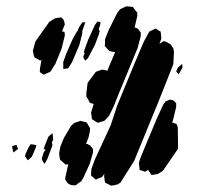

<svg xmlns="http://www.w3.org/2000/svg" viewBox="-20 -575 638 607"><path d="M415 -423 358 -285 339 -238 325 -209 310 -193 297 -189 289 -187 282 -191 271 -198 270 -203 268 -219 276 -246 274 -247 264 -250 259 -260 253 -270V-280L257 -313L283 -348L303 -355L314 -353L319 -351L344 -410L333 -412L325 -414L318 -422L311 -430L312 -435V-451L324 -481L351 -535L360 -546L379 -555L392 -554L400 -553L409 -541L414 -535V-524L406 -490L405 -488H408L416 -484L425 -472V-461ZM175 -422 155 -373 139 -348 118 -339 106 -347V-356L111 -385L106 -384L94 -391L89 -394L87 -399L84 -415L92 -444L136 -506L154 -517L165 -519L174 -520L182 -511L185 -498L176 -476L184 -474L185 -463ZM280 -433 258 -391 249 -383 243 -395 246 -403 248 -407 245 -409 248 -420 259 -450 280 -496 288 -507 298 -505 296 -493 292 -484 295 -476 292 -465ZM231 -433 208 -379 200 -366 195 -359 180 -357V-362V-379L189 -404L209 -450L219 -468L223 -475H224L230 -489L240 -504L250 -505L247 -497L240 -476V-469ZM528 -372 482 -256 404 -66 361 2 352 8 338 11 331 12 312 2 311 -4 309 -20 311 -26 310 -25 302 -15 291 -11 283 -7 276 -13 268 -20V-25L269 -41L280 -71L306 -127L330 -179L350 -240L406 -376L435 -444L447 -466L452 -475L472 -485L481 -479L488 -475L489 -464L490 -453L484 -436L497 -445L505 -443L519 -435L528 -422L530 -412ZM537 -349 542 -361 556 -373 557 -362 545 -340ZM543 -105 495 -35 479 -25 468 -23 459 -22 454 -29 449 -36 450 -39 445 -36 439 -32 421 -38V-43L419 -60L423 -73L438 -110L477 -203L496 -244L504 -255L518 -260L527 -258L537 -249V-237L527 -195L524 -188L527 -187L538 -183L542 -173ZM264 -58 244 -14 237 -2 228 4 219 11 204 10 195 5 186 -7 187 -16 194 -48 197 -55H195H187L177 -64L170 -70L168 -80L167 -91L171 -112L182 -139L204 -176L214 -186L229 -191L234 -193L246 -190L254 -188L261 -176L265 -169L264 -160L260 -141L252 -120H256L265 -115L274 -104V-93ZM130 -73 121 -57 116 -64 112 -72 113 -77 118 -93 124 -102 123 -103H118L121 -113L133 -143L146 -154L147 -146L148 -134L144 -124L146 -116ZM81 -80 68 -68 59 -81 61 -89 71 -110 77 -119 86 -118 95 -116 93 -108ZM18 -113 32 -117 37 -104 29 -98 23 -93 21 -98Z"/></svg>

Font: Rubik Marker Hatch
Style: Regular
Weight: 400
Designer: Hubert and Fischer, NaN
Foundry: Hubert & Fischer, NaN
Version: Version 2.200